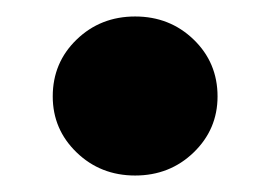

<svg xmlns="http://www.w3.org/2000/svg" viewBox="-20 -413 328 233"><path d="M244 -296Q244 -256 215 -228Q186 -200 144 -200Q102 -200 73 -228Q44 -256 44 -296Q44 -337 73 -365Q102 -393 144 -393Q186 -393 215 -365Q244 -337 244 -296Z"/></svg>

Font: Wix Madefor Display ExtraBold
Style: Regular
Weight: 800
Designer: Dalton Maag Ltd
Foundry: Dalton Maag Ltd
Version: Version 3.100